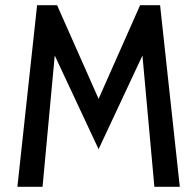

<svg xmlns="http://www.w3.org/2000/svg" viewBox="-20 -720 749 740"><path d="M575 0 529 -506 360 -145 191 -506 144 0H47L123 -700H200L360 -339L520 -700H597L673 0Z"/></svg>

Font: Cabin Condensed
Style: Regular
Weight: 400
Width: 3
Designer: Pablo Impallari
Foundry: Pablo Impallari. http://www.impallari.com Igino Marini. http://www.ikern.com
Version: Version 2.200